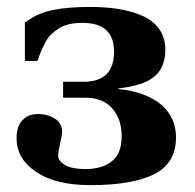

<svg xmlns="http://www.w3.org/2000/svg" viewBox="-20 -522 562 554"><path d="M27.8 -123Q27.8 -140.6 32.5 -155.3Q37.1 -169.9 51.5 -181.4Q65.9 -192.9 88.9 -192.9Q118.2 -192.9 138.7 -179.4Q159.2 -166 159.2 -142.1Q159.2 -133.3 153.6 -108.2Q147.9 -83 147.9 -73.2Q147.9 -57.1 167.7 -45.7Q187.5 -34.2 227.1 -34.2Q273.9 -34.2 302.5 -56.4Q331.1 -78.6 331.1 -128.9Q331.1 -178.7 303.7 -209.5Q276.4 -240.2 225.1 -240.2H162.1V-286.1H221.2Q309.1 -286.1 309.1 -373Q309.1 -456.1 217.8 -456.1Q195.8 -456.1 178.5 -451.9Q161.1 -447.8 148.2 -439Q135.3 -430.2 126.5 -421.6Q117.7 -413.1 109.9 -397.9Q102.1 -382.8 98.1 -373.3Q94.2 -363.8 87.9 -346.2H51.8V-457Q86.9 -483.4 130.4 -492.7Q173.8 -502 241.2 -502Q286.1 -502 323.2 -495.8Q360.4 -489.7 391.4 -476.1Q422.4 -462.4 439.7 -437.7Q457 -413.1 457 -378.9Q457 -326.7 424.8 -300.5Q392.6 -274.4 321.8 -267.1V-265.1Q356 -261.7 385 -252.2Q414.1 -242.7 437.5 -226.1Q460.9 -209.5 474.4 -183.6Q487.8 -157.7 487.8 -125Q487.8 -51.3 425 -19.5Q362.3 12.2 241.2 12.2Q140.6 12.2 84.2 -25.9Q27.8 -64 27.8 -123Z"/></svg>

Font: Linguistics Pro
Style: Bold
Weight: 700
Designer: Stefan Peev, Context Ltd
Foundry: Stefan Peev, Context Ltd
Version: Version 001.000